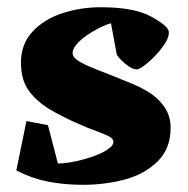

<svg xmlns="http://www.w3.org/2000/svg" viewBox="-20 -496 518 528"><path d="M189.5 -372.6Q184.1 -365.7 181.9 -360.8Q179.7 -356 179.7 -349.6Q179.7 -341.3 189.5 -333Q199.2 -324.7 222.7 -314.5Q242.2 -305.7 279.8 -291.5Q321.8 -274.9 343.8 -265.6Q365.7 -256.3 383.3 -246.1Q412.6 -229 430.9 -203.6Q449.2 -178.2 449.2 -145Q449.2 -87.4 413.6 -52.2Q377.9 -17.1 323.5 -2.4Q269 12.2 208.5 12.2Q155.3 12.2 110.6 3.2Q65.9 -5.9 24.9 -27.3L52.7 -163.1L111.8 -151.9L139.2 -46.4Q170.4 -46.4 214.8 -59.1Q259.3 -71.8 279.8 -87.9Q292 -96.7 292 -105.5Q292 -113.3 282.7 -119.1Q273.4 -125 252 -132.8Q221.7 -143.6 185.5 -159.9Q149.4 -176.3 120.1 -193.4Q82 -215.8 59.8 -245.8Q37.6 -275.9 37.6 -323.7Q37.6 -375 69.6 -409.2Q101.6 -443.4 151.6 -459.7Q201.7 -476.1 256.8 -476.1Q338.4 -476.1 383.8 -456.1Q404.3 -446.8 424.3 -432.6Q444.3 -418.5 444.3 -406.2Q444.3 -389.6 426.5 -366Q408.7 -342.3 386.7 -323.7Q364.7 -305.2 356 -305.2Q344.2 -305.2 327.1 -318.6Q310.1 -332 301.3 -345.2L285.2 -432.1Q262.7 -425.8 232.9 -408Q203.1 -390.1 189.5 -372.6Z"/></svg>

Font: Vesper Libre Heavy
Style: Regular
Weight: 900
Designer: Robert Keller & Kimya Gandhi
Foundry: Mota Italic
Version: Version 1.058